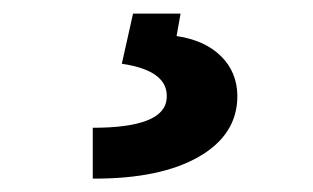

<svg xmlns="http://www.w3.org/2000/svg" viewBox="-20 -23 463 284"><path d="M176.8 -2.9H247.1L241.2 30.3Q283.2 36.6 306.9 60.1Q330.6 83.5 331.1 118.2Q331.5 175.8 274.4 208.7Q217.3 241.7 117.2 241.2V166Q224.1 166 226.6 122.1Q229.5 81.5 160.2 71.3Z"/></svg>

Font: Inter Tight Black
Style: Regular
Weight: 900
Designer: Rasmus Andersson
Foundry: rsms
Version: Version 3.004; ttfautohint (v1.8.4.7-5d5b)